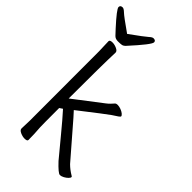

<svg xmlns="http://www.w3.org/2000/svg" viewBox="-288 -963 1057 1057"><g transform="rotate(45 241.0 -434.5)"><path d="M407 14Q394 14 348 -35Q311 -79 256 -146Q201 -213 162 -256L144 -244Q144 -103 145 -94Q149 -46 149 0Q149 10 128 10Q112 10 94.5 2Q77 -6 77 -18L79 -81Q79 -600 78.5 -621Q78 -642 77 -664.5Q76 -687 76 -697Q77 -707 97 -707Q113 -707 130.5 -699Q148 -691 148 -679Q144 -583 144 -318L307 -443Q319 -452 328.5 -462Q338 -472 343 -478Q348 -484 360 -484Q372 -484 385.5 -479Q399 -474 408.5 -466.5Q418 -459 418 -452Q418 -447 376 -421Q354 -406 209 -293Q236 -264 270 -224Q304 -184 405 -68Q427 -46 456 -29Q461 -27 461 -23Q461 -17 452.5 -8.5Q444 0 431.5 7Q419 14 407 14ZM163 -747Q153 -736 143 -734Q133 -732 113 -732Q93 -732 82 -744Q71 -756 54 -774Q-18 -853 -18 -868Q-18 -883 0 -883Q9 -883 24.5 -868Q40 -853 120 -797Q202 -856 216.5 -869.5Q231 -883 240 -883Q258 -883 258 -869Q258 -851 163 -747Z"/></g></svg>

Font: LXGW WenKai Mono TC
Style: Regular
Weight: 400
Designer: LXGW / Fontworks Inc.
Foundry: LXGW / Fontworks Inc.
Version: Version 1.330